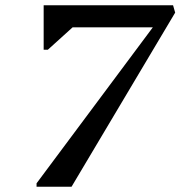

<svg xmlns="http://www.w3.org/2000/svg" viewBox="-20 -710 686 730"><path d="M119 0V-13L599 -657L614 -690H638L646 -662L252 0ZM146 -521V-690H638L583 -606H256L162 -521Z"/></svg>

Font: Platypi Light Light
Style: Italic
Weight: 300
Italic angle: -13°
Version: Version 1.200